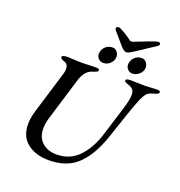

<svg xmlns="http://www.w3.org/2000/svg" viewBox="-165 -1086 1161 1239"><g transform="rotate(20 415.5 -466.5)"><path d="M102 -160Q102 -201 117 -252L206 -544Q211 -559 211 -577Q211 -611 184 -619Q156 -628 156 -640Q156 -647 167 -650.5Q178 -654 192 -654Q207 -654 241 -652Q275 -650 294 -650Q311 -650 347 -652L390 -653Q416 -653 413 -640Q412 -634 404.5 -630Q397 -626 386 -622.5Q375 -619 370 -617Q351 -611 333.5 -590.5Q316 -570 305 -534L215 -238Q204 -202 204 -168Q204 -105 242.5 -71.5Q281 -38 340 -38Q433 -38 493 -101.5Q553 -165 584 -266L625 -398L646 -466Q666 -530 666 -564Q666 -589 655.5 -601Q645 -613 623 -620Q608 -625 601 -629Q594 -633 595 -640Q595 -646 604 -649Q613 -652 626 -652L681 -651Q698 -650 728 -650Q745 -650 771 -652Q797 -654 808 -654Q831 -654 831 -643Q831 -629 794 -621Q773 -615 761 -607Q749 -599 737 -578Q725 -557 709 -514Q687 -455 652 -349L620 -255Q575 -125 502.5 -55.5Q430 14 306 14Q215 14 158.5 -31Q102 -76 102 -160ZM376 -741Q376 -770 396.5 -790.5Q417 -811 447 -811Q465 -811 477.5 -796Q490 -781 490 -762Q490 -736 469.5 -716Q449 -696 421 -696Q403 -696 389.5 -709.5Q376 -723 376 -741ZM577 -741Q577 -770 597 -790.5Q617 -811 647 -811Q666 -811 678.5 -796Q691 -781 691 -762Q691 -736 670 -716Q649 -696 621 -696Q603 -696 590 -709.5Q577 -723 577 -741ZM501 -836 427 -922Q422 -928 422 -935Q424 -947 439 -947Q449 -947 482.5 -927Q516 -907 534 -892Q539 -888 545 -888Q551 -888 561 -892Q595 -906 648 -926Q701 -946 711 -946Q726 -946 726 -935Q726 -927 718 -921L589 -836Q569 -823 558.5 -817.5Q548 -812 539 -812Q522 -812 501 -836Z"/></g></svg>

Font: EB Garamond Medium
Style: Italic
Weight: 500
Italic angle: -17.2°
Designer: Georg Duffner and Octavio Pardo
Foundry: Georg Duffner
Version: Version 1.000